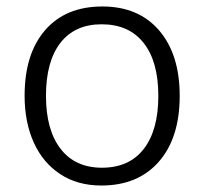

<svg xmlns="http://www.w3.org/2000/svg" viewBox="-20 -563 631 593"><path d="M56 -267Q56 -397 119.5 -470Q183 -543 296 -543Q408 -543 471.5 -469Q535 -395 535 -267Q535 -137 470.5 -63.5Q406 10 293 10Q219 10 165.5 -25.5Q112 -61 84 -123.5Q56 -186 56 -267ZM469 -267Q469 -373 423.5 -430.5Q378 -488 294 -488Q211 -488 166.5 -430.5Q122 -373 122 -267Q122 -162 167 -103.5Q212 -45 295 -45Q379 -45 424 -103Q469 -161 469 -267Z"/></svg>

Font: OpenSansMMV
Style: Light
Weight: 300
Foundry: Ascender Corporation
Version: Version 4.001